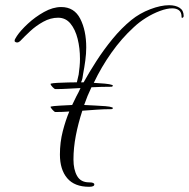

<svg xmlns="http://www.w3.org/2000/svg" viewBox="-20 -553 725 737"><path d="M322 164Q266 164 238 131Q210 98 210 40Q210 -7 221 -49.5Q232 -92 246 -125Q233 -124 220 -123.5Q207 -123 193 -123Q189 -123 182 -131Q175 -139 174 -142L175 -144Q183 -146 209 -147.5Q235 -149 257 -150L273 -183Q277 -190 281 -198Q285 -206 289 -215Q266 -214 241.5 -212.5Q217 -211 193 -211Q189 -211 182 -218.5Q175 -226 174 -230L175 -232Q182 -234 201 -235Q220 -236 241.5 -236.5Q263 -237 275 -237L282 -267Q284 -282 285.5 -297Q287 -312 287 -327Q287 -368 278 -404Q269 -440 250.5 -462.5Q232 -485 203 -485Q174 -485 146 -469.5Q118 -454 95.5 -433Q73 -412 57 -395Q55 -394 52.5 -392Q50 -390 46 -390Q39 -390 36 -395V-396Q36 -401 39.5 -406Q43 -411 45 -415Q59 -436 87 -462Q115 -488 149 -507Q183 -526 215 -526Q265 -526 288 -481Q311 -436 311 -371Q311 -347 307.5 -321Q304 -295 299 -269Q298 -261 296.5 -253Q295 -245 291 -237H301Q322 -275 350 -318.5Q378 -362 412 -403.5Q446 -445 484 -476Q516 -502 556.5 -517.5Q597 -533 629 -533Q654 -533 669.5 -523Q685 -513 685 -492Q685 -487 681 -485Q677 -483 677 -488Q677 -506 667 -513.5Q657 -521 641 -521Q621 -521 594 -511Q567 -501 540.5 -484.5Q514 -468 493 -448Q447 -406 408 -351Q369 -296 340 -235Q362 -234 382.5 -232Q403 -230 410 -227Q411 -226 412 -226Q413 -226 413 -225Q413 -220 407 -220Q388 -220 369 -219.5Q350 -219 331 -218Q315 -185 303 -150Q321 -149 343.5 -148Q366 -147 384.5 -145.5Q403 -144 410 -141Q413 -141 413 -138Q413 -134 407 -134Q379 -134 351.5 -132Q324 -130 296 -128Q280 -79 271 -32Q262 15 262 59Q262 98 276 122.5Q290 147 322 147Q342 147 342 155Q342 164 322 164Z"/></svg>

Font: Lavishly Yours
Style: Regular
Weight: 400
Designer: Robert E. Leuschke
Foundry: Robert E. Leuschke
Version: Version 1.010; ttfautohint (v1.8.3)